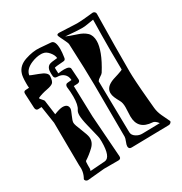

<svg xmlns="http://www.w3.org/2000/svg" viewBox="-166 -827 904 954"><g transform="rotate(-30 285.5 -349.5)"><path d="M64 5Q58 5 53 0.5Q48 -4 49 -10Q68 -42 63 -82L61 -326L46 -425L28 -424H26Q14 -424 12 -439L8 -522V-525Q8 -538 22 -538L40 -539Q39 -547 39 -553.5Q39 -560 39 -567Q39 -604 45 -620Q57 -657 102 -672Q147 -687 184 -684L247 -679Q271 -678 271 -627Q271 -618 270 -607Q269 -596 267 -583Q266 -567 253 -567Q207 -564 201 -561Q201 -560 201 -551.5Q201 -543 202 -528Q222 -531 236 -531Q269 -531 270 -515L274 -453V-450Q274 -438 259 -436L237 -435L242 -258L259 -21V-18Q259 -4 244 -4H162L65 5ZM98 -28 183 -34Q219 -37 219 -127Q219 -149 216 -159L198 -233Q193 -253 190.5 -269Q188 -285 188 -295Q188 -313 195 -323Q209 -343 209 -391Q209 -405 208 -419.5Q207 -434 205 -449Q206 -465 220 -465L242 -467Q241 -490 226 -503Q211 -516 188 -516Q172 -516 171 -531L170 -547Q169 -579 188 -589Q197 -594 235 -597Q234 -614 218.5 -632.5Q203 -651 186 -653Q182 -654 179 -654Q176 -654 172 -654Q148 -654 119 -642Q77 -624 72 -592Q71 -591 117 -574Q162 -558 160 -536Q158 -508 148.5 -500Q139 -492 113 -487Q97 -484 83.5 -480Q70 -476 59 -471Q57 -469 57 -469Q57 -466 66.5 -456Q76 -446 76 -442L87 -360Q120 -373 136 -373Q167 -373 167 -347Q167 -339 155 -313Q144 -289 144 -278Q144 -266 161 -226Q175 -192 177 -178Q181 -148 156.5 -124.5Q132 -101 104 -83Q101 -81 101 -61V-38Q99 -29 98 -28ZM333 -27Q317 -27 317 -43Q317 -51 323.5 -67Q330 -83 330 -91Q329 -243 329 -325Q329 -407 328 -418Q328 -437 326.5 -489Q325 -541 321 -627Q321 -632 314 -646.5Q307 -661 300 -675.5Q293 -690 293 -693Q293 -701 307 -701Q357 -699 385 -697.5Q413 -696 418 -697Q423 -697 444 -698.5Q465 -700 500 -704H501Q507 -704 511.5 -699.5Q516 -695 516 -689Q514 -589 513.5 -506Q513 -423 513 -358Q513 -339 515.5 -297.5Q518 -256 524 -191Q526 -166 528.5 -141.5Q531 -117 542 -93L564 -47Q564 -46 564.5 -45.5Q565 -45 565 -44Q565 -40 560 -35.5Q555 -31 549 -31ZM416 -60 515 -62Q499 -83 486 -83Q405 -88 405 -164Q405 -173 406 -190.5Q407 -208 407 -216Q407 -241 399 -255Q389 -273 383 -287Q377 -301 377 -314Q377 -341 405 -357Q413 -362 426 -366.5Q439 -371 456 -376Q484 -385 484 -388Q484 -414 483.5 -442Q483 -470 483 -499Q483 -540 483.5 -583.5Q484 -627 485 -673L449 -667Q434 -664 416 -664Q389 -664 323 -670Q329 -667 344 -661.5Q359 -656 383 -648Q412 -639 430 -622Q448 -605 448 -572Q448 -546 434 -508.5Q420 -471 390 -423Q386 -417 373.5 -409.5Q361 -402 356 -394L361 -99Q361 -82 378.5 -70.5Q396 -59 416 -60Z"/></g></svg>

Font: Moo Lah Lah
Style: Regular
Weight: 400
Designer: Robert E. Leuschke
Foundry: Robert E. Leuschke
Version: Version 1.010; ttfautohint (v1.8.3)